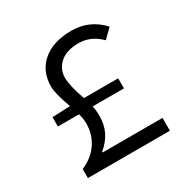

<svg xmlns="http://www.w3.org/2000/svg" viewBox="-150 -784 899 918"><g transform="rotate(-30 300.0 -325.0)"><path d="M200.2 -70.8H530.8V0H78.1V-49.8Q139.6 -76.2 170.9 -124Q202.1 -171.9 202.1 -230Q202.1 -255.9 193.8 -285.2H77.1V-336.9L175.8 -340.8Q143.6 -430.7 144 -465.8Q144 -549.8 201.2 -599.6Q258.8 -649.4 360.4 -649.9Q461.9 -649.9 529.8 -575.2L481.9 -527.8Q428.7 -581.1 361.3 -581.1Q293.9 -581.1 258.3 -548.8Q222.7 -516.6 222.7 -470.7Q222.7 -424.8 252.9 -340.8H441.9V-285.2H269Q274.9 -258.3 274.9 -229Q274.9 -136.2 200.2 -75.2Z"/></g></svg>

Font: SourceCodePro-Regular
Style: Regular
Weight: 400
Monospace: yes
Designer: Paul D. Hunt
Foundry: Adobe Systems Incorporated
Version: Version 1.009;PS 1.000;hotconv 1.0.70;makeotf.lib2.5.5900